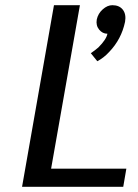

<svg xmlns="http://www.w3.org/2000/svg" viewBox="-20 -720 530 740"><path d="M65 0 188 -700H288L177 -70H467L455 0ZM355 -484 330 -515Q345 -525 359 -537Q390 -568 394 -590Q375 -590 362 -606Q349 -622 353 -645Q358 -668 376 -684Q394 -700 413 -700Q440 -700 453.5 -682.5Q467 -665 462 -636Q448 -569 401 -520Q380 -497 355 -484Z"/></svg>

Font: Scada
Style: Italic
Weight: 400
Italic angle: -10°
Designer: Jovanny Lemonad
Foundry: Jovanny Lemonad
Version: Version 4.100;PS 004.100;hotconv 1.0.88;makeotf.lib2.5.64775